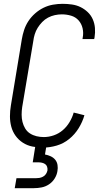

<svg xmlns="http://www.w3.org/2000/svg" viewBox="-20 -763 540 1003"><path d="M205 8Q176 8 149 2.5Q122 -3 99.5 -17.5Q77 -32 61.5 -53.5Q46 -75 39 -101Q32 -127 32 -155.5Q32 -184 37 -213L94 -558Q98 -582 106 -606.5Q114 -631 128.5 -653Q143 -675 163.5 -693Q184 -711 207.5 -722.5Q231 -734 256.5 -738.5Q282 -743 307 -743Q332 -743 356 -739.5Q380 -736 400.5 -726Q421 -716 438 -700Q455 -684 464.5 -662.5Q474 -641 476 -617Q478 -593 474 -568L472 -559H411L412 -566Q417 -591 411.5 -615Q406 -639 390.5 -656.5Q375 -674 351.5 -681Q328 -688 303 -688Q285 -688 266.5 -684Q248 -680 231 -671Q214 -662 200.5 -648Q187 -634 177 -618Q167 -602 161.5 -584Q156 -566 154 -549L96 -204Q93 -184 93 -164Q93 -144 97.5 -126Q102 -108 111.5 -92Q121 -76 136.5 -66Q152 -56 170.5 -51.5Q189 -47 209 -47Q235 -47 261 -56Q287 -65 308 -83Q329 -101 343.5 -125.5Q358 -150 365 -175L421 -161Q411 -126 391 -93.5Q371 -61 341.5 -37Q312 -13 276 -2.5Q240 8 205 8ZM57 220 66 168H166Q176 168 185.5 166.5Q195 165 204.5 160Q214 155 220 146Q226 137 228 127Q229 117 226 108Q223 99 215.5 94Q208 89 199 87Q190 85 180 85H151L172 -47H230L215 44Q231 47 245 53.5Q259 60 268.5 71.5Q278 83 280.5 99Q283 115 280 131Q277 151 265.5 169.5Q254 188 236 200Q218 212 197.5 216Q177 220 157 220Z"/></svg>

Font: Iosevka Term Curly Light
Style: Italic
Weight: 300
Italic angle: -9°
Designer: Belleve Invis
Foundry: Belleve Invis
Version: Version 32.3.0